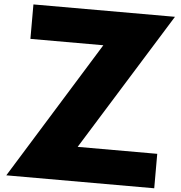

<svg xmlns="http://www.w3.org/2000/svg" viewBox="-73 -1308 1301 1377"><g transform="rotate(5 577.0 -619.0)"><path d="M1130 -1238H111V-990H636L24 0H1089V-248H516Z"/></g></svg>

Font: Poland Can Into
Style: BigWritings
Weight: 700
Foundry: Cannot Into Space Fonts
Version: Version 0.92